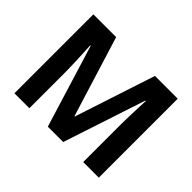

<svg xmlns="http://www.w3.org/2000/svg" viewBox="-143 -971 1228 1228"><g transform="rotate(45 471.5 -357.0)"><path d="M392 0 220 -560H216Q217 -540 219 -500Q221 -460 223 -414.5Q225 -369 225 -332V0H90V-714H296L465 -168H468L647 -714H853V0H712V-338Q712 -372 713.5 -416Q715 -460 716.5 -499.5Q718 -539 719 -559H715L531 0Z"/></g></svg>

Font: Noto Sans Devanagari UI
Style: Bold
Weight: 700
Designer: Jelle Bosma - Monotype Design Team
Foundry: Monotype Imaging Inc.
Version: Version 2.004; ttfautohint (v1.8.4.7-5d5b)